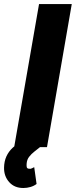

<svg xmlns="http://www.w3.org/2000/svg" viewBox="-67 -731 376 954"><path d="M289.6 -710.9 166.5 0H3.4L127 -710.9ZM43.9 -29.8 131.8 0Q118.7 10.7 103.8 22.2Q88.9 33.7 77.9 47.9Q66.9 62 65.4 81.5Q64.5 89.8 65.7 98.4Q66.9 106.9 77.6 107.4Q84.5 108.9 91.1 105.5Q97.7 102.1 103 99.6L114.7 183.1Q101.1 193.4 84 198.2Q66.9 203.1 49.8 203.1Q5.4 203.6 -21 174.3Q-47.4 145 -46.9 102.5Q-46.4 70.8 -35.2 46.1Q-23.9 21.5 -3.7 2.9Q16.6 -15.6 43.9 -29.8Z"/></svg>

Font: Roboto Condensed Black
Style: Italic
Weight: 900
Italic angle: -12°
Designer: Christian Robertson
Foundry: Google
Version: Version 3.008; 2023